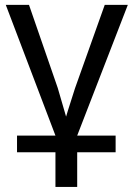

<svg xmlns="http://www.w3.org/2000/svg" viewBox="-20 -548 540 776"><path d="M48.8 0V67.4H204.1V207.5H292V67.4H447.3V0H292L496.6 -528.3H403.3L283.2 -191.4L254.9 -102.5L247.1 -76.7C228.8 -140.8 217.6 -179.4 213.4 -192.4L97.2 -528.3H3.4L204.1 0Z"/></svg>

Font: Arimo
Style: Regular
Weight: 400
Designer: Steve Matteson
Foundry: Monotype Imaging Inc.
Version: Version 1.32